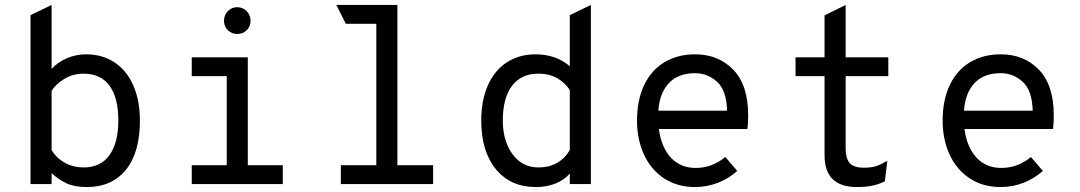

<svg xmlns="http://www.w3.org/2000/svg" viewBox="-20 -742 4352 774"><path d="M188 -44V0H103V-681L188 -722V-464Q212 -491 249 -507Q286 -523 327 -523Q392 -523 441 -491Q490 -459 517 -398.5Q544 -338 544 -256Q544 -127 487.5 -57.5Q431 12 330 12Q280 12 248 -3Q216 -18 188 -44ZM457 -256Q457 -348 421.5 -396.5Q386 -445 317 -445Q273 -445 238.5 -423.5Q204 -402 188 -376V-137Q208 -104 242 -85.5Q276 -67 317 -67Q386 -67 421.5 -117Q457 -167 457 -256Z M883 -658Q883 -681 898.5 -697Q914 -713 936 -713Q959 -713 974.5 -697Q990 -681 990 -658Q990 -635 974.5 -620Q959 -605 936 -605Q914 -605 898.5 -620.5Q883 -636 883 -658ZM1120 -76V0H753V-76H894V-435H753V-511H979V-76Z M1726 -76V0H1354V-76H1497V-646H1374L1336 -722H1582V-76Z M1920 -256Q1920 -338 1947 -398.5Q1974 -459 2023.5 -491Q2073 -523 2139 -523Q2221 -523 2277 -475V-681L2362 -722V0H2277V-42Q2227 12 2140 12Q2038 12 1979 -60Q1920 -132 1920 -256ZM2277 -137V-379Q2259 -407 2227.5 -426Q2196 -445 2150 -445Q2081 -445 2044 -396Q2007 -347 2007 -256Q2007 -174 2046 -120.5Q2085 -67 2151 -67Q2193 -67 2225 -85Q2257 -103 2277 -137Z M2993 -222H2636Q2646 -148 2684.5 -106.5Q2723 -65 2785 -65Q2850 -65 2904 -109L2952 -53Q2919 -23 2875 -5.5Q2831 12 2782 12Q2710 12 2657 -23Q2604 -58 2576 -119Q2548 -180 2548 -256Q2548 -339 2577 -399.5Q2606 -460 2659 -491.5Q2712 -523 2782 -523Q2876 -523 2936 -461Q2996 -399 2996 -278Q2996 -245 2993 -222ZM2911 -296Q2909 -377 2871 -412Q2833 -447 2782 -447Q2714 -447 2676.5 -407Q2639 -367 2634 -296Z M3304 -116V-435H3187V-511H3304V-680L3389 -722V-511H3561V-435H3389V-143Q3389 -105 3404.5 -85.5Q3420 -66 3463 -66Q3494 -66 3514 -73Q3534 -80 3557 -94L3547 -11Q3525 0 3499 6Q3473 12 3434 12Q3304 12 3304 -116Z M4225 -222H3868Q3878 -148 3916.5 -106.5Q3955 -65 4017 -65Q4082 -65 4136 -109L4184 -53Q4151 -23 4107 -5.5Q4063 12 4014 12Q3942 12 3889 -23Q3836 -58 3808 -119Q3780 -180 3780 -256Q3780 -339 3809 -399.5Q3838 -460 3891 -491.5Q3944 -523 4014 -523Q4108 -523 4168 -461Q4228 -399 4228 -278Q4228 -245 4225 -222ZM4143 -296Q4141 -377 4103 -412Q4065 -447 4014 -447Q3946 -447 3908.5 -407Q3871 -367 3866 -296Z"/></svg>

Font: Overpass Mono
Style: Regular
Weight: 400
Monospace: yes
Designer: Delve Withrington, Dave Bailey
Foundry: Delve Fonts
Version: Version 1.000;DELV;Overpass